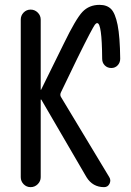

<svg xmlns="http://www.w3.org/2000/svg" viewBox="-20 -770 540 790"><path d="M65.4 -41V-689.5Q65.4 -706.1 77.1 -718.3Q88.9 -730.5 106 -730.5Q123 -730.5 135.3 -718.3Q147.5 -706.1 147.5 -689.5V-401.4Q147.5 -400.4 148.4 -400.4Q149.4 -400.4 149.4 -401.4L242.2 -589.8Q292 -692.4 319.3 -721.2Q346.7 -750 389.6 -750Q419.9 -750 437 -732.9Q454.1 -715.8 463.9 -667.5Q473.6 -619.1 474.6 -528.3Q474.6 -512.7 464.4 -501.5Q454.1 -490.2 438 -490.2Q421.9 -490.2 411.1 -501Q400.4 -511.7 400.4 -528.3Q399.4 -675.8 379.9 -674.8Q375 -674.8 370.1 -668Q365.2 -661.1 348.6 -629.9Q332 -598.6 297.9 -529.3L230.5 -389.6Q225.6 -378.9 231.4 -370.1L429.7 -41Q437.5 -28.3 430.7 -14.2Q423.8 0 408.2 0Q361.3 0 335.9 -41L150.4 -359.4Q150.4 -360.4 148.4 -360.4Q147.5 -360.4 147.5 -359.4V-41Q147.5 -24.4 135.3 -12.2Q123 0 106 0Q88.9 0 77.1 -12.2Q65.4 -24.4 65.4 -41Z"/></svg>

Font: Rounded-X Mgen+ 1m regular
Style: Regular
Weight: 400
Designer: [Source Han Sans]
Ryoko NISHIZUKA  (kana & ideographs); Paul D. Hunt (Latin, Greek & Cyrillic); Wenlong ZHANG  (bopomofo
Version: Version 1.059.20150602